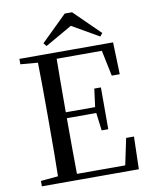

<svg xmlns="http://www.w3.org/2000/svg" viewBox="-100 -1013 856 1086"><g transform="rotate(-10 328.0 -470.0)"><path d="M390 -940 538 -795 524 -777 338 -884H402L215 -777L200 -795L348 -940ZM51 0V-31L193 -44H205V0ZM150 0Q152 -84 152.5 -169Q153 -254 153 -339V-392Q153 -478 152.5 -562.5Q152 -647 150 -732H259Q258 -648 257.5 -561.5Q257 -475 257 -382V-358Q257 -259 257.5 -172Q258 -85 259 0ZM205 0V-35H582L530 -7L568 -187H613L608 0ZM205 -355V-389H447V-355ZM439 -253 425 -364V-385L439 -493H477V-253ZM51 -701V-732H205V-689H193ZM549 -548 512 -726 564 -696H205V-732H589L595 -548Z"/></g></svg>

Font: Noto Serif KR ExtraLight Medium
Style: Regular
Weight: 500
Version: Version 2.002-H1;hotconv 1.1.0;makeotfexe 2.6.0